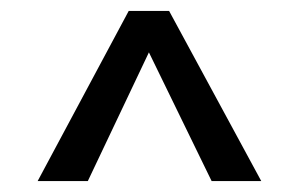

<svg xmlns="http://www.w3.org/2000/svg" viewBox="-20 -740 548 352"><path d="M459 -408H368L253 -644L141 -408H49L216 -720H290Z"/></svg>

Font: Mukta Mahee
Style: Bold
Weight: 700
Designer: Shuchita Grover, Noopur Datye, Girish Dalvi, Yashodeep Gholap
Foundry: Ek Type
Version: Version 2.538;PS 1.000;hotconv 16.6.51;makeotf.lib2.5.65220;